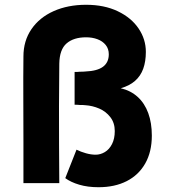

<svg xmlns="http://www.w3.org/2000/svg" viewBox="-20 -766 720 803"><path d="M253 -21 300 -140Q318 -131 339.5 -125Q361 -119 380 -119Q400 -119 418.5 -130Q437 -141 448.5 -163.5Q460 -186 460 -218Q460 -252 441.5 -276Q423 -300 395 -312Q367 -324 337 -326Q329 -327 313 -327Q306 -328 292 -328V-465Q306 -465 313 -466Q329 -466 337 -467Q387 -469 411 -487Q435 -505 435 -539Q435 -562 422 -578Q409 -594 387.5 -602Q366 -610 340 -610Q288 -610 258.5 -584.5Q229 -559 228 -500Q226 -314 227 -161Q228 -81 228 0H78V-171Q78 -262 77.5 -353Q77 -444 78 -530Q78 -595 111.5 -644Q145 -693 204.5 -719.5Q264 -746 340 -746Q416 -746 472.5 -719Q529 -692 559.5 -647Q590 -602 590 -549Q590 -509 579 -478.5Q568 -448 544.5 -427.5Q521 -407 485 -397Q527 -387 556 -360.5Q585 -334 600 -293Q615 -252 615 -199Q615 -131 587.5 -82.5Q560 -34 510 -8.5Q460 17 392 17Q347 17 311.5 6.5Q276 -4 253 -21Z"/></svg>

Font: Kreadon
Style: Regular
Weight: 400
Designer: kohakuno
Foundry: StudioGnu
Version: Version 1.000;Glyphs 3.1.2 (3151)